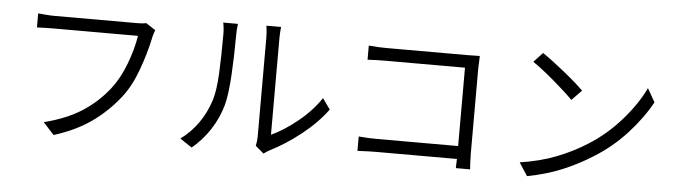

<svg xmlns="http://www.w3.org/2000/svg" viewBox="-48 -944 4076 1160"><g transform="rotate(5 1990.0 -363.5)"><path d="M845.8 -622 844.6 -615.6Q824 -518 786.9 -417Q749.8 -316 696 -247.2Q623 -154.2 528.9 -87.6Q434.8 -21 302.6 20.2L237 -52Q374.6 -87 466.9 -146.8Q559.2 -206.6 626.8 -293.4Q676.6 -357.2 711.6 -449.6Q746.6 -542 758.4 -621H244Q199 -621 146 -618.4V-703.8Q168.6 -701.6 195.5 -699.4Q222.4 -697.2 244.8 -697.2H749Q782 -697.2 801 -702.2L859.4 -664.4Q852.8 -649 845.8 -622Z M1532 -76.4V-676Q1532 -713.2 1527.2 -741.4L1526.2 -749.8H1615Q1611 -714 1611 -675.8V-95.8Q1687.2 -130.8 1769.1 -197.1Q1851 -263.4 1905 -343.6L1951.6 -278.4Q1890.2 -194.8 1797 -121.2Q1703.8 -47.6 1610.4 -1Q1597 6.4 1581.8 17.2L1576 21.6L1525.4 -21.4Q1532 -49.8 1532 -76.4ZM1241.8 -271Q1261.4 -331.4 1266.5 -436.8Q1271.6 -542.2 1271.6 -674.8Q1271.6 -715 1264.6 -745.8H1353.8Q1349 -710.8 1349 -675.2Q1349 -556.6 1342.2 -436.5Q1335.4 -316.4 1317.6 -250.2Q1295.4 -170.4 1249.6 -100.1Q1203.8 -29.8 1140.2 23L1067.4 -25.4Q1128.8 -69.4 1173.5 -133Q1218.2 -196.6 1241.8 -271Z M2261.6 -678.6H2753.2Q2800 -678.6 2826.6 -680Q2823.6 -612.8 2823.6 -603.8V-87.2Q2823.6 -59 2825.1 -33.7Q2826.6 -8.4 2827.8 7.6H2741.4L2741.6 -12.4Q2743.4 -43 2743.4 -79.4V-601.6H2261.6Q2215.6 -601.6 2152.8 -598.4V-684Q2208.4 -678.6 2261.6 -678.6ZM2249.6 -126.4H2786.2V-48H2252.2Q2210.2 -48 2140 -44.2V-131.6Q2199.6 -126.4 2249.6 -126.4Z M3460.2 -525 3400.2 -463.6Q3360.2 -505.2 3282.5 -571.3Q3204.8 -637.4 3151.6 -673L3205.8 -731.2Q3259.6 -695.4 3339.7 -630.7Q3419.8 -566 3460.2 -525ZM3523.8 -208.4Q3633.8 -277 3721.7 -377.2Q3809.6 -477.4 3855.4 -574.8L3902.2 -492.6Q3847.8 -393.6 3761.8 -299.7Q3675.8 -205.8 3567.6 -138.4Q3482.8 -84.2 3386.5 -43.9Q3290.2 -3.6 3173.6 18.4L3122.6 -60.8Q3244.8 -79 3343.5 -117.7Q3442.2 -156.4 3523.8 -208.4Z"/></g></svg>

Font: 寒蝉端黑体 Light
Style: Regular
Weight: 300
Designer: ChillDuanSans {Warren2060}; 
Source Han Sans {Ryoko NISHIZUKA 西塚涼子 (kana, bopomofo & ideographs); Paul D. Hunt (Latin, G
Foundry: ChillType&Adobe
Version: Version 1.300;Glyphs 3.3 (3306)